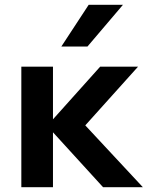

<svg xmlns="http://www.w3.org/2000/svg" viewBox="-20 -781 628 801"><path d="M410 0 171 -262H182L398 -503H556L299 -217L292 -305L576 0ZM69 0V-503H201V0ZM493 -761 345 -587H236L350 -761Z"/></svg>

Font: Wix Madefor Display
Style: Bold
Weight: 700
Designer: Dalton Maag Ltd
Foundry: Dalton Maag Ltd
Version: Version 3.100